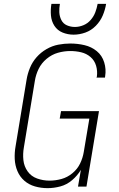

<svg xmlns="http://www.w3.org/2000/svg" viewBox="-20 -969 616 997"><path d="M227 8Q260 8 293.5 -1Q327 -10 354.5 -33.5Q382 -57 400 -87L385 0H429L494 -392H297L290 -353H444L415 -180Q410 -149 396 -120Q382 -91 356 -69.5Q330 -48 299 -39.5Q268 -31 237 -31Q204 -31 173 -42Q142 -53 123.5 -79Q105 -105 101.5 -137.5Q98 -170 104 -204L161 -549Q166 -581 180.5 -611Q195 -641 222 -663.5Q249 -686 281 -695Q313 -704 345 -704Q374 -704 401.5 -697.5Q429 -691 450 -673Q471 -655 479 -627.5Q487 -600 483 -571Q482 -568 481 -566H525L526 -573Q532 -610 521 -645.5Q510 -681 482.5 -703.5Q455 -726 419 -734.5Q383 -743 345 -743Q314 -743 282.5 -737Q251 -731 221.5 -714Q192 -697 170 -672Q148 -647 135.5 -616.5Q123 -586 118 -555L61 -210Q55 -177 56.5 -143.5Q58 -110 70.5 -80.5Q83 -51 106.5 -30.5Q130 -10 161.5 -1Q193 8 227 8ZM362 -789Q393 -789 423.5 -800Q454 -811 477.5 -835Q501 -859 513.5 -888.5Q526 -918 531 -949H487Q483 -927 475 -905.5Q467 -884 451 -865.5Q435 -847 413 -838Q391 -829 369 -829Q347 -829 327.5 -837.5Q308 -846 298.5 -865Q289 -884 288 -905.5Q287 -927 291 -949H247Q242 -919 244.5 -889Q247 -859 262.5 -835Q278 -811 305 -800Q332 -789 362 -789Z"/></svg>

Font: Iosevka Sparkle XLtObl
Style: Regular
Weight: 200
Italic angle: -9°
Designer: Belleve Invis
Foundry: Belleve Invis
Version: Version 4.5.0; ttfautohint (v1.8.3)